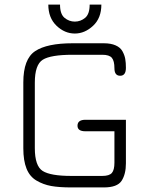

<svg xmlns="http://www.w3.org/2000/svg" viewBox="-20 -820 659 848"><path d="M485.4 -240.2H357.4Q322.3 -240.2 322.3 -264.6Q322.3 -291 357.4 -291H536.1V-98.6Q536.1 -50.8 517.1 -21.5Q498 7.8 438.5 7.8H294.9Q241.2 7.8 206.1 1.5Q170.9 -4.9 141.1 -22.5Q111.3 -40 97.2 -75.2Q83 -110.4 83 -165V-456.1Q83 -559.6 135.3 -594.2Q187.5 -628.9 300.8 -628.9H438.5Q469.7 -628.9 490.7 -619.6Q511.7 -610.4 521 -593.3Q530.3 -576.2 533.2 -559.6Q536.1 -543 536.1 -520.5Q536.1 -485.4 510.7 -485.4Q485.4 -485.4 485.4 -518.6Q485.4 -550.8 474.1 -564.5Q462.9 -578.1 431.6 -578.1H300.8Q204.1 -578.1 168.9 -556.2Q133.8 -534.2 133.8 -455.1V-166Q133.8 -86.9 168.5 -64.9Q203.1 -43 294.9 -43H431.6Q462.9 -43 474.1 -56.2Q485.4 -69.3 485.4 -101.6ZM310.5 -671.9Q265.6 -671.9 229.5 -706.5Q193.4 -741.2 193.4 -799.8H245.1Q245.1 -757.8 265.1 -741.2Q285.2 -724.6 310.5 -724.6Q335.9 -724.6 356 -741.2Q376 -757.8 376 -799.8H427.7Q427.7 -740.2 391.1 -706.1Q354.5 -671.9 310.5 -671.9Z"/></svg>

Font: Jura
Style: Book
Weight: 400
Version: Version 2.3